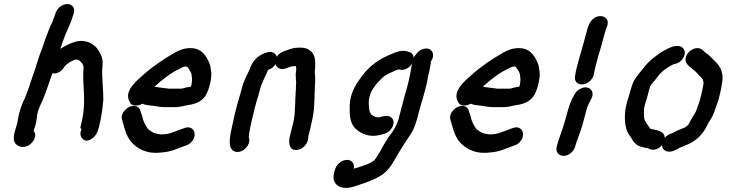

<svg xmlns="http://www.w3.org/2000/svg" viewBox="-20 -738 3624 946"><path d="M395 -45C406 -43 418 -46 430 -53C452 -66 461 -87 468 -114C478 -153 485 -198 489 -244C490 -289 481 -363 484 -403L486 -428C485 -460 472 -481 458 -500C437 -525 399 -545 353 -533C324 -524 301 -513 277 -497C284 -519 291 -538 299 -559C312 -594 329 -623 339 -659C344 -672 349 -687 342 -701C330 -723 302 -722 280 -708C253 -690 252 -662 239 -632C213 -581 196 -519 174 -463C165 -439 160 -419 152 -394C132 -340 118 -285 94 -236C82 -210 74 -182 68 -149C65 -117 48 -92 48 -58C46 -22 86 -3 120 -21C140 -32 168 -67 145 -94C146 -97 147 -99 148 -101C155 -119 160 -140 162 -163C164 -184 171 -202 178 -218C202 -267 219 -323 238 -377C268 -371 290 -395 301 -414C306 -418 312 -423 318 -428C326 -434 339 -439 347 -443C348 -443 351 -444 356 -445C367 -443 372 -441 378 -433C385 -425 392 -418 392 -404C387 -355 392 -324 394 -271C396 -208 390 -164 377 -114C376 -109 374 -105 382 -103L380 -97C369 -71 384 -49 404 -45Z M587 -184C580 -172 578 -160 581 -149L589 -122C597 -89 609 -58 629 -36C654 -9 694 15 745 15H757C762 15 769 14 778 13C823 10 851 -5 887 -18L899 -22C912 -27 922 -35 930 -47C953 -81 930 -125 886 -106L874 -102C867 -99 863 -97 859 -96C836 -89 813 -76 781 -76H769C767 -76 765 -77 761 -78C748 -80 737 -82 728 -89L716 -97C714 -98 711 -101 708 -104C696 -121 684 -143 680 -168C671 -187 673 -207 652 -214C624 -223 598 -202 587 -184ZM741 -311C779 -345 821 -380 871 -402C876 -405 882 -409 888 -409C890 -410 892 -410 894 -410H901C910 -402 915 -391 921 -380C925 -374 924 -360 926 -353V-341C925 -328 925 -326 921 -311C917 -310 915 -310 913 -310C906 -309 899 -307 893 -306C887 -304 877 -301 870 -301H819C814 -301 810 -301 806 -302C785 -305 760 -307 741 -311ZM682 -227C696 -220 715 -219 733 -217C753 -214 772 -210 795 -210H849C876 -212 897 -220 923 -223C953 -230 973 -241 990 -263C1006 -285 1019 -331 1021 -365V-380C1020 -391 1017 -402 1016 -414C1012 -428 1006 -439 1000 -451C983 -479 962 -501 918 -501C888 -501 863 -491 842 -479C786 -447 734 -412 688 -371C660 -346 588 -291 618 -238C627 -212 659 -214 682 -227Z M1533 -340V-354C1533 -361 1532 -369 1531 -378C1530 -390 1532 -395 1533 -405V-423C1536 -470 1509 -503 1464 -503H1451C1431 -503 1415 -499 1400 -493L1389 -489C1369 -482 1356 -477 1344 -458C1339 -476 1318 -489 1293 -479L1284 -476C1270 -471 1256 -463 1243 -451C1224 -432 1217 -416 1208 -392C1195 -365 1180 -336 1172 -305L1162 -268L1153 -238L1143 -201C1137 -178 1134 -163 1129 -140C1122 -102 1091 -10 1135 8C1163 19 1190 -3 1200 -20C1210 -36 1210 -47 1206 -62V-67L1208 -83C1210 -97 1212 -104 1215 -120C1222 -147 1227 -175 1234 -201L1244 -238C1247 -249 1250 -259 1253 -268L1263 -305C1265 -312 1270 -327 1274 -334L1283 -354C1287 -361 1290 -369 1294 -378L1301 -394C1317 -399 1328 -407 1337 -422C1340 -413 1346 -405 1355 -401C1381 -389 1403 -412 1426 -412H1438C1441 -400 1439 -386 1437 -373C1437 -366 1438 -357 1438 -346C1441 -330 1437 -318 1438 -300C1436 -284 1437 -266 1435 -250C1435 -234 1434 -217 1433 -202C1433 -167 1426 -135 1418 -106L1409 -70C1399 -33 1405 8 1448 0C1475 -5 1498 -31 1499 -62C1499 -64 1499 -67 1500 -70L1509 -106C1516 -134 1522 -162 1526 -194L1528 -222C1529 -239 1530 -254 1530 -271C1530 -293 1532 -319 1533 -340Z M2063 -496C2050 -492 2040 -484 2032 -473C2027 -467 2021 -460 2018 -453C2017 -474 2005 -480 1986 -485C1952 -495 1916 -474 1893 -465C1833 -439 1786 -399 1752 -347C1724 -309 1700 -263 1703 -198C1702 -155 1711 -123 1734 -102C1760 -79 1799 -61 1848 -72C1872 -78 1887 -80 1903 -97C1919 -115 1928 -144 1907 -160C1891 -173 1869 -165 1849 -160H1843C1826 -160 1819 -167 1808 -175C1799 -188 1798 -203 1797 -224C1794 -270 1817 -303 1838 -328L1855 -346C1871 -364 1891 -375 1914 -384C1919 -387 1935 -394 1943 -396L1949 -395C1975 -388 2000 -408 2010 -424C2010 -421 2009 -420 2009 -419C1999 -357 1991 -323 1973 -263L1950 -176C1943 -140 1931 -114 1914 -89C1890 -58 1872 -28 1855 5L1847 17C1844 22 1841 28 1837 34L1830 44L1824 52C1823 53 1821 54 1819 55C1812 60 1806 64 1801 66L1788 72C1771 78 1740 89 1723 93C1728 69 1714 52 1694 50C1667 47 1641 70 1633 91C1620 125 1616 158 1646 178C1676 196 1713 186 1743 175C1785 161 1821 149 1855 128C1894 104 1913 70 1935 31C1950 4 1960 -9 1977 -37C1983 -48 1993 -60 1999 -70C2020 -100 2033 -139 2042 -180C2055 -229 2081 -306 2088 -356C2094 -378 2099 -406 2103 -429V-435C2127 -468 2109 -511 2063 -496Z M2205 -184C2198 -172 2196 -160 2199 -149L2207 -122C2215 -89 2227 -58 2247 -36C2272 -9 2312 15 2363 15H2375C2380 15 2387 14 2396 13C2441 10 2469 -5 2505 -18L2517 -22C2530 -27 2540 -35 2548 -47C2571 -81 2548 -125 2504 -106L2492 -102C2485 -99 2481 -97 2477 -96C2454 -89 2431 -76 2399 -76H2387C2385 -76 2383 -77 2379 -78C2366 -80 2355 -82 2346 -89L2334 -97C2332 -98 2329 -101 2326 -104C2314 -121 2302 -143 2298 -168C2289 -187 2291 -207 2270 -214C2242 -223 2216 -202 2205 -184ZM2359 -311C2397 -345 2439 -380 2489 -402C2494 -405 2500 -409 2506 -409C2508 -410 2510 -410 2512 -410H2519C2528 -402 2533 -391 2539 -380C2543 -374 2542 -360 2544 -353V-341C2543 -328 2543 -326 2539 -311C2535 -310 2533 -310 2531 -310C2524 -309 2517 -307 2511 -306C2505 -304 2495 -301 2488 -301H2437C2432 -301 2428 -301 2424 -302C2403 -305 2378 -307 2359 -311ZM2300 -227C2314 -220 2333 -219 2351 -217C2371 -214 2390 -210 2413 -210H2467C2494 -212 2515 -220 2541 -223C2571 -230 2591 -241 2608 -263C2624 -285 2637 -331 2639 -365V-380C2638 -391 2635 -402 2634 -414C2630 -428 2624 -439 2618 -451C2601 -479 2580 -501 2536 -501C2506 -501 2481 -491 2460 -479C2404 -447 2352 -412 2306 -371C2278 -346 2206 -291 2236 -238C2245 -212 2277 -214 2300 -227Z M2842 -302C2829 -296 2819 -287 2812 -275L2807 -266C2795 -245 2785 -220 2778 -194L2763 -140C2751 -97 2734 -59 2723 -16C2716 10 2732 29 2755 30C2782 31 2807 8 2813 -14C2823 -50 2839 -84 2849 -120L2869 -194C2873 -210 2880 -227 2888 -240L2892 -249C2915 -287 2883 -321 2842 -302ZM2909 -650C2881 -632 2875 -598 2865 -562L2851 -510C2847 -494 2839 -471 2835 -455L2825 -418C2821 -402 2816 -383 2814 -366C2807 -340 2824 -321 2848 -322C2875 -323 2899 -345 2905 -368C2908 -386 2912 -402 2916 -418L2926 -455C2930 -471 2938 -494 2942 -510L2956 -562C2960 -578 2966 -595 2971 -608C2988 -652 2942 -671 2909 -650Z M3359 -455C3356 -442 3358 -432 3365 -423C3380 -403 3398 -397 3414 -378C3421 -371 3427 -365 3433 -358C3437 -354 3440 -351 3442 -348C3444 -341 3448 -330 3446 -324C3443 -307 3439 -286 3435 -270L3428 -243C3424 -230 3416 -210 3412 -197L3408 -187C3399 -171 3389 -155 3380 -140L3372 -124C3365 -119 3361 -112 3352 -109C3330 -100 3313 -94 3293 -82C3277 -77 3266 -72 3255 -59C3254 -94 3214 -97 3185 -103C3177 -114 3166 -128 3159 -141C3153 -150 3152 -170 3153 -185C3152 -214 3161 -232 3167 -254C3175 -275 3177 -306 3190 -323C3200 -334 3212 -349 3221 -361C3238 -385 3268 -407 3296 -420C3296 -421 3296 -421 3297 -421C3313 -424 3325 -428 3337 -440C3353 -457 3363 -486 3343 -503C3325 -519 3295 -510 3275 -501C3255 -490 3242 -485 3221 -469C3191 -447 3171 -430 3150 -402C3135 -383 3116 -362 3104 -341C3089 -312 3083 -273 3071 -241C3067 -227 3066 -217 3062 -203C3056 -162 3058 -111 3074 -83C3080 -72 3090 -61 3095 -50C3100 -43 3104 -37 3109 -32C3122 -18 3146 -11 3171 -8L3173 -7L3180 -4C3205 8 3230 -9 3242 -23C3242 -11 3247 -2 3257 4C3280 18 3309 2 3327 -9C3342 -16 3355 -21 3372 -28C3412 -46 3443 -77 3462 -116L3470 -132C3486 -155 3498 -177 3506 -207C3510 -218 3516 -232 3519 -243L3526 -270C3531 -288 3535 -311 3538 -332C3546 -374 3531 -408 3510 -429C3498 -440 3483 -457 3471 -468C3463 -474 3456 -478 3450 -483C3422 -521 3368 -492 3359 -455Z"/></svg>

Font: Dictator
Style: Ita
Weight: 500
Version: Version MIL.1277